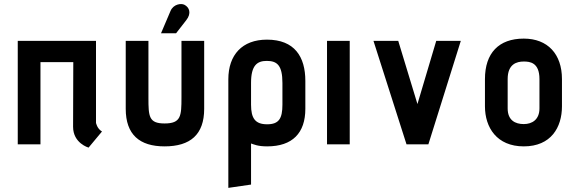

<svg xmlns="http://www.w3.org/2000/svg" viewBox="-20 -699 2781 930"><path d="M474 -62C450 -76 445 -104 445 -104V-501H66V0H176V-398H335L334 -85C334 -5 409 16 409 16Z M833 -538 882 -601C909 -635 897 -664 873 -676C857 -684 820 -679 806 -646L760 -538ZM859 -227C859 -137 857 -101 777 -101C701 -101 699 -135 699 -225V-501H589V-172C589 -47 656 10 777 10C902 10 969 -47 969 -172V-501H859Z M1196 195V-4C1209 0 1227 10 1274 10C1397 10 1459 -55 1459 -172V-307C1459 -424 1407 -507 1273 -507C1153 -507 1086 -433 1086 -315V211ZM1348 -192C1348 -125 1331 -97 1274 -97C1216 -97 1196 -126 1196 -192V-298C1196 -383 1226 -404 1272 -404C1322 -404 1348 -383 1348 -297Z M1674 0V-501H1564V0Z M2055 0 2212 -501H2093L2002 -195L1909 -501H1789L1949 0Z M2702 -316C2702 -437 2633 -512 2517 -512C2396 -512 2329 -442 2329 -316V-184C2329 -82 2386 10 2517 10C2649 10 2702 -82 2702 -184ZM2593 -174C2593 -120 2558 -98 2517 -98C2476 -98 2439 -116 2439 -174V-316C2439 -389 2483 -401 2517 -401C2546 -401 2593 -397 2593 -316Z"/></svg>

Font: Advent Pro
Style: Bold
Weight: 700
Designer: Andreas Kalpakidis
Foundry: Andreas Kalpakidis
Version: Version 2.002 2008